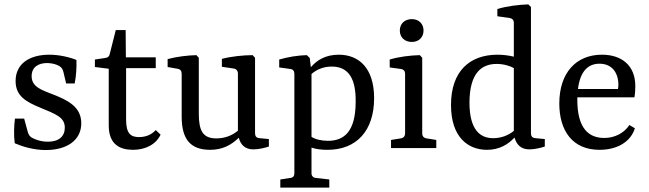

<svg xmlns="http://www.w3.org/2000/svg" viewBox="-20 -674 2954 874"><path d="M47 -22C79 -8 131 9 188 9C284 9 350 -35 350 -113C350 -189 286 -219 219 -245C171 -264 124 -278 124 -327C124 -369 155 -388 198 -387C221 -386 238 -380 249 -374C262 -366 266 -358 269 -345L281 -294H320C327 -330 329 -366 328 -401C297 -414 248 -425 205 -425C114 -425 51 -384 51 -305C51 -238 97 -211 163 -184C235 -154 275 -140 275 -93C275 -54 249 -29 198 -29C163 -29 135 -41 122 -49C113 -56 109 -63 105 -79L90 -134H48C44 -101 42 -62 47 -22Z M475 -103C475 -16 526 8 586 8C641 8 690 -16 711 -61L689 -82C670 -61 644 -50 613 -50C576 -50 554 -65 554 -129V-364H689V-413H553L552 -537H507L480 -430C478 -418 471 -411 458 -410L412 -403V-369L475 -361Z M1204 -7V-41L1162 -45C1149 -46 1141 -51 1141 -69V-411L1130 -423C1088 -423 1031 -417 990 -406V-370L1044 -362C1056 -360 1063 -352 1063 -338V-79C1034 -55 1000 -44 965 -44C903 -44 885 -79 885 -157V-411L874 -423C833 -422 784 -416 743 -405V-369L788 -361C801 -359 807 -351 807 -338V-143C807 -41 846 8 937 8C994 8 1034 -15 1067 -47C1075 -16 1095 6 1133 6C1157 6 1187 -1 1204 -7Z M1473 -33C1442 -33 1415 -40 1398 -51V-337C1418 -355 1449 -371 1490 -371C1566 -371 1601 -317 1599 -208C1598 -78 1549 -33 1473 -33ZM1683 -227C1683 -365 1613 -425 1522 -425C1462 -425 1422 -400 1395 -368L1390 -410L1377 -423C1336 -422 1292 -415 1251 -403V-367L1302 -360C1315 -358 1320 -350 1320 -337V115C1320 127 1314 135 1301 136L1256 143V180H1479V143L1418 136C1406 135 1398 127 1398 115V-2C1421 6 1449 8 1471 8C1604 8 1683 -80 1683 -227Z M1902 -411 1891 -423C1849 -422 1797 -416 1754 -403V-367L1805 -360C1818 -358 1824 -350 1824 -338V-67C1824 -54 1817 -46 1804 -44L1760 -37V0H1966V-37L1922 -44C1909 -46 1902 -54 1902 -67ZM1908 -535C1908 -566 1886 -587 1855 -587C1822 -587 1800 -566 1800 -535C1800 -504 1822 -483 1855 -483C1886 -483 1908 -504 1908 -535Z M2225 -45C2167 -45 2117 -81 2117 -208C2118 -342 2172 -383 2241 -383C2272 -383 2302 -374 2319 -364V-78C2294 -58 2262 -45 2225 -45ZM2197 8C2253 8 2294 -17 2322 -48C2331 -17 2350 6 2390 6C2413 6 2443 -1 2460 -7V-41L2418 -45C2405 -46 2397 -51 2397 -69V-642L2385 -654C2344 -653 2286 -646 2244 -633V-600L2300 -592C2312 -590 2319 -583 2319 -570V-416C2299 -421 2272 -425 2245 -425C2119 -425 2033 -351 2033 -196C2033 -52 2108 8 2197 8Z M2526 -203C2526 -80 2585 8 2709 8C2793 8 2852 -31 2870 -90L2845 -105C2821 -68 2778 -46 2731 -46C2660 -46 2608 -89 2608 -220C2608 -224 2608 -228 2608 -231H2868C2871 -247 2872 -268 2872 -282C2872 -376 2810 -425 2720 -425C2602 -425 2526 -342 2526 -203ZM2709 -384C2764 -384 2795 -345 2795 -287C2795 -280 2794 -276 2793 -269H2611C2621 -350 2657 -384 2709 -384Z"/></svg>

Font: Yrsa
Style: Regular
Weight: 400
Designer: Anna Giedrys (Yrsa+Rasa design), David Brezina (Yrsa art-direction, Rasa art-direction, design)
Foundry: Rosetta Type Foundry
Version: Version 1.001;PS 1.1;hotconv 1.0.88;makeotf.lib2.5.647800